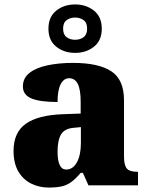

<svg xmlns="http://www.w3.org/2000/svg" viewBox="-20 -834 666 864"><path d="M199 10Q156 10 120 -8Q84 -26 62.5 -62.5Q41 -99 41 -155Q41 -238 96 -277Q151 -316 262 -320L343 -323V-375Q343 -431 330 -456.5Q317 -482 291 -482Q267 -482 253 -455Q239 -428 239 -375Q160 -375 121.5 -391Q83 -407 83 -445Q83 -483 113.5 -506.5Q144 -530 195.5 -540.5Q247 -551 308 -551Q423 -551 480.5 -513.5Q538 -476 538 -383V-131Q538 -91 550.5 -76Q563 -61 597 -61H601V0H378L353 -56H343Q321 -30 301.5 -15.5Q282 -1 258.5 4.5Q235 10 199 10ZM278 -71Q308 -71 326 -103.5Q344 -136 344 -191V-262L313 -259Q271 -256 255 -229.5Q239 -203 239 -152Q239 -71 278 -71ZM318 -596Q268 -596 233 -624Q198 -652 198 -705Q198 -758 233 -786Q268 -814 318 -814Q368 -814 403 -786Q438 -758 438 -705Q438 -652 403 -624Q368 -596 318 -596ZM318 -655Q340 -655 356 -666.5Q372 -678 372 -705Q372 -732 356 -743.5Q340 -755 318 -755Q296 -755 280 -743.5Q264 -732 264 -705Q264 -678 280 -666.5Q296 -655 318 -655Z"/></svg>

Font: Noto Serif Ethiopic Black
Style: Regular
Weight: 900
Designer: Monotype Design Team
Foundry: Monotype Imaging Inc.
Version: Version 2.102; ttfautohint (v1.8.4.7-5d5b)